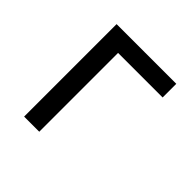

<svg xmlns="http://www.w3.org/2000/svg" viewBox="-126 -543 646 646"><g transform="rotate(45 197.0 -220.0)"><path d="M75 0H147V-375H359V-440H75Z"/></g></svg>

Font: Tilda Sans VF
Style: Regular
Weight: 400
Designer: ParaType Ltd
Foundry: ParaType Ltd
Version: Version 1.010